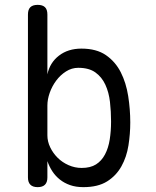

<svg xmlns="http://www.w3.org/2000/svg" viewBox="-20 -760 640 790"><path d="M135 10Q115 10 105 0Q95 -10 95 -30V-700Q95 -721 105 -730.5Q115 -740 135 -740Q155 -740 165 -730.5Q175 -721 175 -700V-454Q185 -502 222.5 -531Q260 -560 315 -560Q377 -560 416 -533Q455 -506 477 -462.5Q499 -419 507.5 -364.5Q516 -310 516 -256Q516 -209 508.5 -161.5Q501 -114 479.5 -75.5Q458 -37 420.5 -13.5Q383 10 323 10Q292 10 268 1.5Q244 -7 226 -21.5Q208 -36 195.5 -55Q183 -74 175 -97V-30Q175 -10 165 0Q155 10 135 10ZM316 -69Q352 -69 375 -83.5Q398 -98 412 -124.5Q426 -151 431.5 -186Q437 -221 437 -260Q437 -301 432.5 -340.5Q428 -380 413.5 -411.5Q399 -443 372.5 -462Q346 -481 302 -481Q275 -481 251.5 -466Q228 -451 211 -428Q194 -405 184.5 -378Q175 -351 175 -326V-203Q175 -178 186.5 -154Q198 -130 217 -111Q236 -92 262 -80.5Q288 -69 316 -69Z"/></svg>

Font: Maple Mono Light
Style: Regular
Weight: 300
Monospace: yes
Designer: subframe7536
Version: Version 7.000